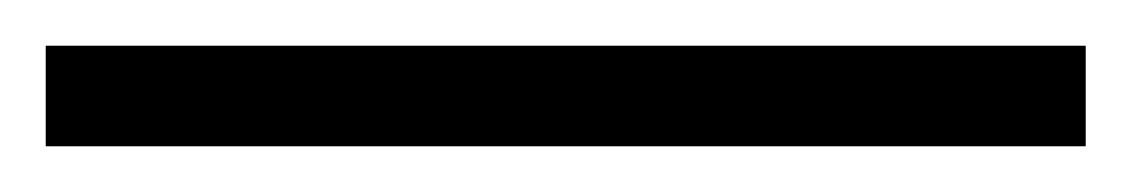

<svg xmlns="http://www.w3.org/2000/svg" viewBox="-21 60 495 84"><path d="M-1 124V80H454V124Z"/></svg>

Font: Red Hat Text Light
Style: Regular
Weight: 300
Designer: Pentagram, MCKL
Foundry: Pentagram, MCKL
Version: Version 1.023; ttfautohint (v1.8.3)